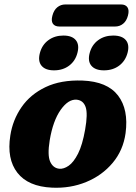

<svg xmlns="http://www.w3.org/2000/svg" viewBox="-20 -850 624 883"><path d="M359.5 -479.5Q473.5 -475 522.8 -410.8Q572 -346.5 557.5 -237.5Q546.5 -158.5 498 -100.8Q449.5 -43 376.5 -13Q303.5 17 219 13Q109.5 8 60 -55.5Q10.5 -119 27.5 -227Q38.5 -298.5 79 -357.2Q119.5 -416 189.8 -449.5Q260 -483 359.5 -479.5ZM252.5 -74Q273 -72 295.8 -87.8Q318.5 -103.5 338.8 -143.2Q359 -183 371.5 -254Q384.5 -327 373.8 -357.8Q363 -388.5 333 -391.5Q294.5 -395 259 -344.8Q223.5 -294.5 208.5 -204Q197.5 -136 210.8 -106.5Q224 -77 252.5 -74ZM228.5 -526.5Q188.5 -526.5 171 -547.8Q153.5 -569 163.5 -606.5Q173.5 -644 202.5 -665.2Q231.5 -686.5 271.5 -686.5Q311.5 -686.5 328.8 -665.2Q346 -644 336 -606.5Q326.5 -569.5 297.8 -548Q269 -526.5 228.5 -526.5ZM458 -526.5Q418 -526.5 400.2 -547.8Q382.5 -569 392.5 -606.5Q402.5 -644 431.5 -665.2Q460.5 -686.5 500.5 -686.5Q541.5 -686.5 559 -665.2Q576.5 -644 566.5 -606.5Q556.5 -569.5 527.8 -548Q499 -526.5 458 -526.5ZM221 -778Q227.5 -803.5 243.5 -816.5Q259.5 -829.5 280.5 -829.5H536.5Q557.5 -829.5 566.2 -816.2Q575 -803 568.5 -778.5Q562 -753.5 546.2 -740.8Q530.5 -728 509 -728H253.5Q232 -728 223.2 -741Q214.5 -754 221 -778Z"/></svg>

Font: Fraunces 9pt SuperSoft
Style: Bold Italic
Weight: 700
Italic angle: -16°
Version: Version 1.000;[b76b70a41]